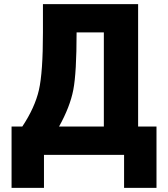

<svg xmlns="http://www.w3.org/2000/svg" viewBox="-20 -750 814 930"><path d="M266 -137H483V-593H351Q351 -397 335 -314.5Q319 -232 266 -137ZM88 -137Q149 -229 168.5 -314Q188 -399 188 -593V-730H649V-137H738V160H581V0H193V160H36V-137Z"/></svg>

Font: M PLUS 1p ExtraBold
Style: Regular
Weight: 800
Version: Version 1.062